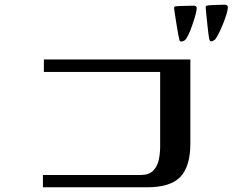

<svg xmlns="http://www.w3.org/2000/svg" viewBox="-20 -834 1040 814"><path d="M787 -225V-582H166V-529H659V-212Q659 -184 653 -156Q647 -128 629 -110Q611 -92 575 -92H162V-40H604Q703 -40 745 -84.5Q787 -129 787 -225ZM814 -799Q814 -810 801 -810Q796 -810 778.5 -809.5Q761 -809 744.5 -808.5Q728 -808 724 -807Q718 -806 718 -800Q718 -797 721 -777.5Q724 -758 728 -733Q732 -708 735.5 -688.5Q739 -669 740 -667Q741 -663 742.5 -660.5Q744 -658 749 -658Q756 -658 763 -663Q770 -668 778.5 -686Q787 -704 795 -727Q803 -750 808.5 -770Q814 -790 814 -799ZM946 -802Q946 -814 933 -814Q926 -814 910 -813.5Q894 -813 879 -812.5Q864 -812 858 -810Q852 -810 852 -804Q852 -800 854 -780Q856 -760 858.5 -735.5Q861 -711 863.5 -691.5Q866 -672 867 -669Q868 -665 869.5 -662Q871 -659 876 -659Q882 -659 890 -665Q896 -670 905.5 -688.5Q915 -707 924.5 -730Q934 -753 940 -773Q946 -793 946 -802Z"/></svg>

Font: UoqMunThenKhung
Style: Regular
Weight: 400
Designer: Font-Kai, 金井和夫, 宇文滿月
Foundry: Kazuo Kanai, Moonlit Owen
Version: Version 1.197